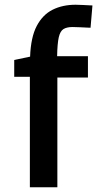

<svg xmlns="http://www.w3.org/2000/svg" viewBox="-20 -790 410 810"><path d="M106 0V-466H40V-537L107 -551Q110 -633 135 -680.5Q160 -728 202 -749Q244 -770 299 -770Q312 -770 329 -769Q346 -768 358 -767.5Q370 -767 370 -767L362 -673Q362 -673 348.5 -673.5Q335 -674 317.5 -675Q300 -676 286 -676Q262 -676 248 -667.5Q234 -659 228 -633Q222 -607 221 -553H351V-463H222V0Z"/></svg>

Font: Ruda
Style: Bold
Weight: 700
Designer: Mariela Monsalve and Angelina Sanchez
Foundry: Mariela Monsalve and Angelina Sanchez
Version: Version 2.000